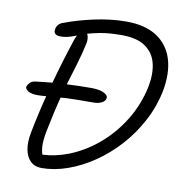

<svg xmlns="http://www.w3.org/2000/svg" viewBox="-81 -783 814 867"><g transform="rotate(10 326.5 -350.0)"><path d="M92 -312Q62 -312 47.5 -321.5Q33 -331 35 -342Q38 -350 46.5 -359.5Q55 -369 73 -371Q112 -376 148 -379Q175 -478 208 -578Q214 -596 220 -608Q206 -603 195 -599Q171 -591 147 -591Q136 -591 129 -594Q122 -597 119 -603.5Q116 -610 118 -618Q119 -630 127.5 -640Q136 -650 151 -654Q179 -665 212 -674.5Q245 -684 281 -692Q317 -700 354.5 -704.5Q392 -709 429 -709Q516 -709 569.5 -674Q623 -639 642.5 -576Q662 -513 646 -428Q631 -354 595.5 -287.5Q560 -221 511 -167Q462 -113 404 -73.5Q346 -34 285 -12.5Q224 9 166 9Q135 9 115.5 -9.5Q96 -28 89.5 -61.5Q83 -95 92 -141Q109 -229 131 -314Q107 -312 92 -312ZM213 -383Q267 -386 324 -386Q355 -386 372.5 -380Q390 -374 396.5 -366.5Q403 -359 401 -352Q399 -339 384 -331Q369 -323 345 -323Q266 -323 217 -321Q206 -320 196 -319Q178 -251 160 -160Q151 -114 153 -86Q154 -67 160 -51Q220 -54 279 -77Q352 -106 413.5 -159Q475 -212 518 -283Q561 -354 578 -436Q590 -497 578.5 -544Q567 -591 528 -618Q489 -645 420 -645Q360 -645 319 -637Q288 -631 264 -624Q266 -621 267 -617Q272 -603 269 -583Q259 -535 242 -478Q229 -436 213 -383Z"/></g></svg>

Font: Shantell Sans Light Light
Style: Italic
Weight: 300
Italic angle: -11°
Version: Version 1.008;[ac192a2d6]